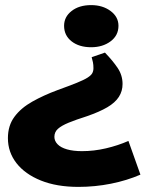

<svg xmlns="http://www.w3.org/2000/svg" viewBox="-20 -708 594 752"><path d="M337 -688Q382 -688 413 -665Q444 -642 444 -607Q444 -569 413 -546Q382 -523 337 -523Q290 -523 260.5 -546Q231 -569 231 -607Q231 -642 260.5 -665Q290 -688 337 -688ZM530 -24Q477 -1 414.5 11.5Q352 24 287 24Q202 24 140 -1Q78 -26 44.5 -69Q11 -112 11 -167Q11 -216 36.5 -250.5Q62 -285 106.5 -310Q151 -335 205 -355Q252 -372 280.5 -383.5Q309 -395 323 -404Q337 -413 341.5 -421.5Q346 -430 346 -441Q346 -454 344 -464Q342 -474 339 -484L391 -502Q422 -470 441 -441.5Q460 -413 460 -379Q460 -351 445.5 -328.5Q431 -306 400.5 -288Q370 -270 321 -253Q277 -239 249 -227.5Q221 -216 207 -203.5Q193 -191 193 -172Q193 -156 205.5 -143Q218 -130 242.5 -123Q267 -116 301 -116Q348 -116 395 -127Q442 -138 483 -156Z"/></svg>

Font: BioRhyme SemiExpanded ExtraBold
Style: Regular
Weight: 800
Width: 6
Designer: Aoife Mooney
Foundry: Aoife Mooney Type
Version: Version 1.600;gftools[0.9.33]